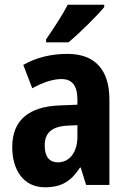

<svg xmlns="http://www.w3.org/2000/svg" viewBox="-20 -786 544 816"><path d="M423 -756V-766H268C245 -721 209 -667 176 -619V-606H271C319 -646 393 -719 423 -756ZM267 -557C194 -557 130 -540 79 -510L117 -411C163 -436 205 -450 241 -450C286 -450 309 -423 309 -362V-341L234 -338C102 -333 32 -275 32 -161C32 -65 79 10 171 10C243 10 283 -17 320 -74H323L346 0H445V-363C445 -491 382 -557 267 -557ZM266 -252 309 -254V-205C309 -137 274 -96 226 -96C191 -96 170 -119 170 -167C170 -220 198 -248 266 -252Z"/></svg>

Font: Noto Sans Thai Looped Condensed
Style: Bold
Weight: 700
Width: 3
Designer: Sasikarn Vongin, Ben Mitchell
Foundry: The Fontpad Ltd
Version: Version 1.001